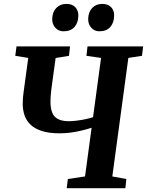

<svg xmlns="http://www.w3.org/2000/svg" viewBox="-20 -986 770 1006"><path d="M329.5 0 335.5 -48 425.5 -61.5 460 -316.5Q435 -308.5 407 -301.8Q379 -295 350.2 -291.2Q321.5 -287.5 292 -287.5Q235.5 -287.5 198 -300Q160.5 -312.5 138.8 -334Q117 -355.5 108 -383.5Q99 -411.5 99 -443Q99 -459 100.5 -475.8Q102 -492.5 104 -506L128 -682.5L60 -693.5L66.5 -743H347L341.5 -693.5L271.5 -682L256.5 -573.5Q251.5 -541.5 248 -509.5Q244.5 -477.5 244.5 -452.5Q244.5 -418 253.8 -395.5Q263 -373 284.2 -362Q305.5 -351 340 -351Q360 -351 383.5 -354Q407 -357 429.2 -361.8Q451.5 -366.5 467.5 -372L509.5 -682.5L433 -693.5L438.5 -743H730L724 -693.5L652.5 -682.5L568.5 -61.5L642 -48L637 0ZM312.5 -822Q286.5 -822 269.8 -840.8Q253 -859.5 253.5 -887Q254.5 -923 274.8 -944.2Q295 -965.5 328 -965.5Q359 -965.5 375 -947.8Q391 -930 390.5 -903.5Q390 -867 370.2 -844.5Q350.5 -822 312.5 -822ZM500.5 -822Q475 -822 458.2 -840.8Q441.5 -859.5 442 -887Q443 -923 463 -944.2Q483 -965.5 516 -965.5Q546.5 -965.5 562.8 -947.8Q579 -930 578 -903.5Q577.5 -867 557.8 -844.5Q538 -822 500.5 -822Z"/></svg>

Font: Merriweather
Style: Bold Italic
Weight: 700
Italic angle: -7.8°
Version: Version 2.101